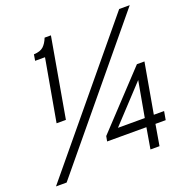

<svg xmlns="http://www.w3.org/2000/svg" viewBox="-130 -829 920 958"><g transform="rotate(-20 330.5 -350.0)"><path d="M116.5 -283 175 -612.5H122.5L128 -645Q162.5 -646.5 179 -661.8Q195.5 -677 206.5 -705H240L166 -283ZM6 12 605 -712H661L62.5 12ZM512 0 531 -111.5H322.5L327.5 -138.5L594 -423H634L587 -157H641.5L633.5 -111.5H579L560 0ZM396.5 -157H539L573 -346.5Z"/></g></svg>

Font: Overpass ExtraLight
Style: Italic
Weight: 250
Italic angle: -10°
Designer: Delve Withrington, Dave Bailey, Thomas Jockin
Foundry: Delve Fonts LLC
Version: Version 4.000